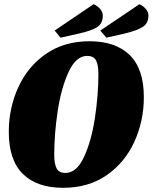

<svg xmlns="http://www.w3.org/2000/svg" viewBox="-20 -877 729 917"><path d="M667 -413Q667 -299 621.5 -199.5Q576 -100 489 -40Q402 20 281 20Q157 20 89.5 -46Q22 -112 22 -247Q22 -361 67.5 -460.5Q113 -560 200 -620Q287 -680 408 -680Q532 -680 599.5 -614Q667 -548 667 -413ZM239 -137Q239 -96 250 -73.5Q261 -51 293 -51Q346 -51 381.5 -128Q417 -205 433.5 -315Q450 -425 450 -524Q450 -566 439 -588Q428 -610 396 -610Q343 -610 307.5 -533Q272 -456 255.5 -346Q239 -236 239 -137ZM471 -802Q471 -766 445.5 -748.5Q420 -731 358 -717L269 -697L241 -731L427 -857Q447 -848 459 -833.5Q471 -819 471 -802ZM689 -803Q689 -767 663.5 -749.5Q638 -732 576 -717L488 -697L459 -731L646 -857Q665 -848 677 -833.5Q689 -819 689 -803Z"/></svg>

Font: Sansita ExtraBold Italic
Style: Regular
Weight: 800
Italic angle: -11°
Designer: Pablo Cosgaya
Foundry: Omnibus-Type
Version: Version 1.006